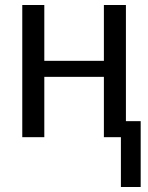

<svg xmlns="http://www.w3.org/2000/svg" viewBox="-20 -548 592 767"><path d="M395 -241H157V0H69V-528H157V-305H395V-528H483V-63V-64H542V199H463V0H395Z"/></svg>

Font: Libra Sans
Style: Regular
Weight: 400
Foundry: Context Ltd
Version: Version 1.000; ttfautohint (v1.3)